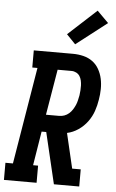

<svg xmlns="http://www.w3.org/2000/svg" viewBox="-83 -1029 646 1072"><g transform="rotate(5 240.5 -493.5)"><path d="M-19 0V-96H23L113 -639H84V-735H304Q334 -735 362.5 -728Q391 -721 413.5 -704.5Q436 -688 450 -663Q464 -638 470 -610Q476 -582 475.5 -552Q475 -522 470 -493Q465 -460 454 -428Q443 -396 422 -367.5Q401 -339 371.5 -319Q342 -299 309 -292L355 -96H403V0H261L193 -287H167L136 -96H164V0ZM183 -383H257Q272 -383 286 -388Q300 -393 311.5 -403Q323 -413 331 -425.5Q339 -438 345 -451.5Q351 -465 354 -479Q357 -493 360 -507Q362 -521 363 -535.5Q364 -550 363.5 -563.5Q363 -577 360 -590.5Q357 -604 350 -615Q343 -626 330.5 -632.5Q318 -639 304 -639H226ZM311 -789 261 -841 420 -987 484 -923Z"/></g></svg>

Font: Iosevka Slab
Style: Bold Italic
Weight: 700
Italic angle: -9°
Monospace: yes
Designer: Belleve Invis
Foundry: Belleve Invis
Version: Version 11.1.0; ttfautohint (v1.8.3)